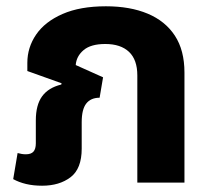

<svg xmlns="http://www.w3.org/2000/svg" viewBox="-20 -581 677 611"><path d="M114 10Q86 10 63 4.5Q40 -1 22 -11L36 -94Q43 -92 49.5 -91Q56 -90 62 -90Q79 -90 86.5 -98.5Q94 -107 94 -125V-198Q94 -247 114 -274.5Q134 -302 175 -312L176 -316L67 -355V-381Q67 -430 95 -471Q123 -512 179 -536.5Q235 -561 317 -561Q394 -561 450 -537.5Q506 -514 536.5 -467.5Q567 -421 567 -350V0H417V-341Q417 -391 390.5 -416Q364 -441 315 -441Q269 -441 246 -421.5Q223 -402 221 -374L308 -335L297 -270Q269 -270 254.5 -251.5Q240 -233 240 -192V-108Q240 -44 204.5 -17Q169 10 114 10Z"/></svg>

Font: Noto Sans Thai
Style: Bold
Weight: 700
Designer: Monotype Design Team
Foundry: Monotype Imaging Inc.
Version: Version 2.001